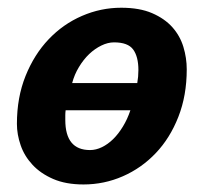

<svg xmlns="http://www.w3.org/2000/svg" viewBox="-20 -472 540 504"><path d="M24.4 -147Q24.4 -216.3 47.1 -272.7Q69.8 -329.1 107.7 -368.9Q145.5 -408.7 195.1 -430.2Q244.6 -451.7 298.3 -451.7Q346.2 -451.7 379.2 -437.5Q412.1 -423.3 432.4 -400.6Q452.6 -377.9 461.4 -348.9Q470.2 -319.8 470.2 -290Q470.2 -221.2 448.2 -165.3Q426.3 -109.4 388.9 -70.1Q351.6 -30.8 302.5 -9.3Q253.4 12.2 199.2 12.2Q152.8 12.2 119.6 -2.2Q86.4 -16.6 65.2 -39.6Q43.9 -62.5 34.2 -90.8Q24.4 -119.1 24.4 -147ZM340.3 -253.9Q343.3 -270.5 343.3 -288.1Q343.3 -323.2 329.6 -342Q315.9 -360.8 279.3 -360.8Q263.2 -360.8 246.1 -352.5Q229 -344.2 214.1 -330.1Q199.2 -315.9 187.3 -296.1Q175.3 -276.4 169.4 -253.9ZM152.3 -182.6Q151.4 -175.8 151.4 -169.4Q151.4 -163.1 151.4 -157.2Q151.4 -78.1 216.3 -78.1Q231.9 -78.1 247.6 -85.7Q263.2 -93.3 277.1 -106.9Q291 -120.6 302.7 -139.9Q314.5 -159.2 322.3 -182.6Z"/></svg>

Font: PT Astra Sans
Style: Bold Italic
Weight: 700
Italic angle: -16°
Designer: A.Korolkova, I. Chaeva
Foundry: ParaType Ltd
Version: Version 1.002W